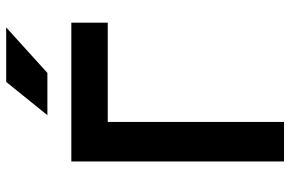

<svg xmlns="http://www.w3.org/2000/svg" viewBox="-180 -766 946 626"><g transform="rotate(-90 293.0 -453.0)"><path d="M79.6 0V-693.4H532.2V-574.7H208.5V0ZM230.5 -771.5 338.9 -905.8H516.6L368.2 -771.5Z"/></g></svg>

Font: CaskaydiaMono NF
Style: Bold
Weight: 700
Designer: Aaron Bell
Foundry: Saja Typeworks
Version: Version 2111.001; ttfautohint (v1.8.4);Nerd Fonts 3.1.1